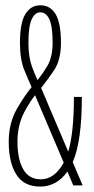

<svg xmlns="http://www.w3.org/2000/svg" viewBox="-20 -701 355 726"><path d="M132 4.5Q70.5 4.5 41.8 -41Q13 -86.5 13 -165Q13 -237.5 46 -293Q73.5 -340 99.5 -371.5Q86 -401.5 71.5 -437Q55.5 -476.5 55.5 -539.5Q55.5 -614.5 76 -647.8Q96.5 -681 132.5 -681Q170.5 -681 190.5 -647.2Q210.5 -613.5 210.5 -539.5Q210.5 -476 185.5 -437Q162.5 -402.5 135.5 -368.5L238 -127.5Q259.5 -199 259.5 -334.5H289.5Q289.5 -166 255 -88L292.5 0H257L235 -52.5Q194.5 4.5 132 4.5ZM221 -86 112.5 -341Q91.5 -314 72 -277.5Q46 -227 46 -166Q46 -100 67.5 -61.5Q89 -23 134.5 -23Q186 -23 221 -86ZM122 -398Q143 -424.5 159 -451.5Q179 -486 179 -539.5Q179 -600.5 166.8 -627.5Q154.5 -654.5 132.5 -654.5Q112 -654.5 99.8 -628Q87.5 -601.5 87.5 -539.5Q87.5 -486 100.5 -450Q111 -421.5 122 -398Z"/></svg>

Font: Anybody Condensed ExtraLight
Style: Regular
Weight: 200
Width: 3
Designer: Tyler Finck
Foundry: Etcetera Type Company
Version: Version 1.010; ttfautohint (v1.8.3) -l 8 -r 50 -G 200 -x 14 